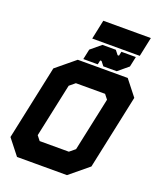

<svg xmlns="http://www.w3.org/2000/svg" viewBox="-174 -1092 1001 1199"><g transform="rotate(20 326.5 -492.0)"><path d="M86 0 5 -103 110 -597 235 -700H567L648 -597L543 -103L418 0ZM185 -141.5H379L416 -172L492 -528L468 -558.5H274L237 -528L161 -172ZM137.5 -71H398L479.5 -138L569.5 -562.5L517 -629.5H256.5L175 -562.5L85 -138ZM137.5 -71 85 -138 175 -562.5 256.5 -629.5H517L569.5 -562.5L479.5 -138L398 -71ZM266 -716 280.5 -784 348 -840H437L459 -812H468L474 -840H570L555.5 -772L488 -716H399L377 -744H368L362 -716ZM323 -751H322.5L324.5 -761L365 -797H406L430 -760H474L515 -796L517 -806H517.5L515.5 -796L474 -760H430L406 -797H365L325 -761ZM274.5 -855.5 301.5 -983.5H617.5L590.5 -855.5ZM353 -918.5H545H353Z"/></g></svg>

Font: Tourney Black
Style: Italic
Weight: 900
Italic angle: -12°
Version: Version 1.015